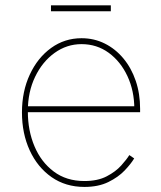

<svg xmlns="http://www.w3.org/2000/svg" viewBox="-20 -699 612 730"><path d="M300.8 11.7Q229.5 11.7 176 -25.6Q122.6 -63 93 -127.2Q63.5 -191.4 63.5 -271.5Q63.5 -351.6 93.3 -415.5Q123 -479.5 174.3 -516.6Q225.6 -553.7 290 -553.7Q337.9 -553.7 378.4 -533.4Q418.9 -513.2 449.2 -476.8Q479.5 -440.4 496.1 -391.6Q512.7 -342.8 512.7 -285.2V-272.5H75.2V-294.9H500.5L490.7 -285.2Q490.7 -353.5 464.6 -409.4Q438.5 -465.3 393.3 -498.3Q348.1 -531.2 290 -531.2Q233.9 -531.2 187.5 -497.8Q141.1 -464.4 113.5 -407Q85.9 -349.6 85.9 -277.3V-274.4Q85.9 -202.6 111.1 -142.8Q136.2 -83 184.3 -46.9Q232.4 -10.7 300.8 -10.7Q351.6 -10.7 385.7 -28.6Q419.9 -46.4 440.9 -69.8Q461.9 -93.3 471.7 -109.4L490.2 -96.7Q478 -76.2 453.9 -50.8Q429.7 -25.4 391.8 -6.8Q354 11.7 300.8 11.7ZM401.4 -678.7V-656.2H173.8V-678.7Z"/></svg>

Font: Inter Tight Thin
Style: Regular
Weight: 250
Designer: Rasmus Andersson
Foundry: rsms
Version: Version 3.004